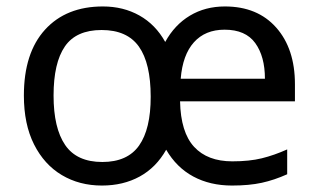

<svg xmlns="http://www.w3.org/2000/svg" viewBox="-20 -565 986 595"><path d="M677 -545Q778 -545 836 -479.5Q894 -414 894 -304V-251H538Q540 -155 581.5 -110Q623 -65 700 -65Q753 -65 791.5 -74.5Q830 -84 870 -102V-25Q830 -7 791 1.5Q752 10 699 10Q631 10 579 -18Q527 -46 495 -101Q464 -46 413 -18Q362 10 296 10Q226 10 171.5 -22.5Q117 -55 85.5 -117.5Q54 -180 54 -269Q54 -401 119.5 -473Q185 -545 299 -545Q362 -545 412 -517Q462 -489 492 -435Q521 -488 568.5 -516.5Q616 -545 677 -545ZM676 -473Q616 -473 581 -434Q546 -395 540 -321H801Q801 -390 771 -431.5Q741 -473 676 -473ZM295 -472Q216 -472 181 -421Q146 -370 146 -269Q146 -168 182 -115.5Q218 -63 297 -63Q375 -63 411 -114Q447 -165 447 -265Q447 -369 410.5 -420.5Q374 -472 295 -472Z"/></svg>

Font: Noto Sans Pau Cin Hau
Style: Regular
Weight: 400
Designer: Monotype Design Team
Foundry: Monotype Imaging Inc.
Version: Version 2.002; ttfautohint (v1.8.4.7-5d5b)